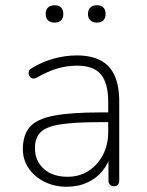

<svg xmlns="http://www.w3.org/2000/svg" viewBox="-20 -703 560 731"><path d="M234 8Q187 8 149 -11Q111 -30 89 -62.5Q67 -95 67 -135Q67 -189 93.5 -219.5Q120 -250 184.5 -262.5Q249 -275 362 -275H403V-238H364Q265 -238 210.5 -229.5Q156 -221 134.5 -199.5Q113 -178 113 -139Q113 -91 146.5 -60.5Q180 -30 237 -30Q283 -30 317.5 -52.5Q352 -75 372 -113.5Q392 -152 392 -201V-315Q392 -387 364 -420Q336 -453 274 -453Q234 -453 197.5 -442Q161 -431 121 -408Q112 -403 105.5 -404Q99 -405 95 -409.5Q91 -414 89.5 -420.5Q88 -427 90.5 -433Q93 -439 100 -443Q141 -468 185 -480Q229 -492 272 -492Q327 -492 363 -473Q399 -454 416.5 -415Q434 -376 434 -315V-16Q434 -6 429 0Q424 6 414 6Q404 6 398.5 0Q393 -6 393 -16V-121H404Q394 -81 370 -52Q346 -23 311.5 -7.5Q277 8 234 8ZM349 -617Q333 -617 324 -625.5Q315 -634 315 -650Q315 -666 324 -674.5Q333 -683 349 -683Q365 -683 373.5 -674.5Q382 -666 382 -650Q382 -634 373.5 -625.5Q365 -617 349 -617ZM188 -617Q172 -617 163 -625.5Q154 -634 154 -650Q154 -666 163 -674.5Q172 -683 188 -683Q204 -683 212.5 -674.5Q221 -666 221 -650Q221 -634 212.5 -625.5Q204 -617 188 -617Z"/></svg>

Font: Nunito ExtraLight
Style: Regular
Weight: 200
Designer: Vernon Adams
Foundry: Vernon Adams
Version: Version 3.602;April 4, 2023;FontCreator 14.0.0.2856 64-bit